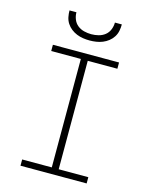

<svg xmlns="http://www.w3.org/2000/svg" viewBox="-138 -1041 876 1127"><g transform="rotate(15 300.0 -477.5)"><path d="M99 0V-38H279V-697H99V-735H501V-697H321V-38H501V0ZM300 -815Q280 -815 260 -818Q240 -821 221.5 -828.5Q203 -836 187 -848.5Q171 -861 160 -878Q149 -895 145 -915Q141 -935 141 -955H183Q183 -933 191.5 -912Q200 -891 217 -877.5Q234 -864 256 -858.5Q278 -853 300 -853Q322 -853 344 -858.5Q366 -864 383 -877.5Q400 -891 408.5 -912Q417 -933 417 -955H459Q459 -935 455 -915Q451 -895 440 -878Q429 -861 413 -848.5Q397 -836 378.5 -828.5Q360 -821 340 -818Q320 -815 300 -815Z"/></g></svg>

Font: Iosevka SS04 XLt Ex
Style: Regular
Weight: 200
Width: 7
Monospace: yes
Designer: Belleve Invis
Foundry: Belleve Invis
Version: Version 19.0.0; ttfautohint (v1.8.4)